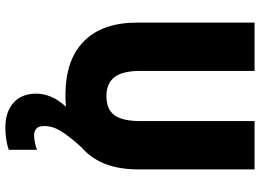

<svg xmlns="http://www.w3.org/2000/svg" viewBox="-150 -604 994 735"><g transform="rotate(90 347.5 -237.0)"><path d="M463 91Q463 113 473 121.5Q483 130 499 130Q511 130 527.5 126.5Q544 123 554 119V227Q537 233 515 236.5Q493 240 469 240Q409 240 374 209Q339 178 339 121Q339 95 350 67Q361 39 389 8Q368 10 345 10Q210 10 138.5 -60.5Q67 -131 67 -265V-714H252V-277Q252 -208 276 -177.5Q300 -147 348 -147Q399 -147 421.5 -177.5Q444 -208 444 -278V-714H629V-269Q629 -124 545 -52Q504 -7 483.5 25.5Q463 58 463 91Z"/></g></svg>

Font: Noto Sans Tamil SemiCondensed Black
Style: Regular
Weight: 900
Width: 4
Designer: Jelle Bosma - Monotype Design Team
Foundry: Monotype Imaging Inc.
Version: Version 2.004; ttfautohint (v1.8.4.7-5d5b)